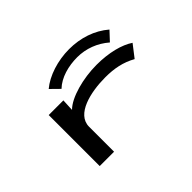

<svg xmlns="http://www.w3.org/2000/svg" viewBox="-120 -956 1240 1240"><g transform="rotate(-45 500.0 -336.0)"><path d="M375 -526C428 -577 511 -599 591 -599C671 -599 747 -570 808 -517L865 -578C792 -641 695 -673 591 -673C487 -673 381 -639 316 -584ZM197 1H328V-227C328 -342 494 -379 628 -379C708 -379 777 -366 845 -328L910 -412C852 -451 758 -476 645 -476C522 -476 383 -439 327 -382L331 -465H197Z"/></g></svg>

Font: Inconsolata UltraExpanded
Style: Bold
Weight: 700
Width: 9
Monospace: yes
Designer: Raph Levien, Cyreal, Brenton Simpson
Foundry: Raph Levien, Cyreal, Google
Version: Version 3.100